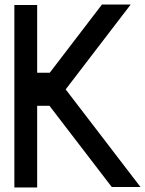

<svg xmlns="http://www.w3.org/2000/svg" viewBox="-20 -820 638 842"><path d="M427 -800 202 -506V-507V-506L198 -501H143V-798H43V2H143V-356H197L470 0H596L268 -428L553 -800Z"/></svg>

Font: Serreria Sobria
Style: Medium
Weight: 500
Version: Version 001.000